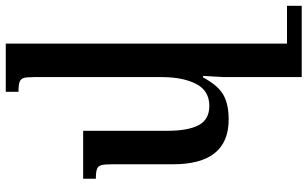

<svg xmlns="http://www.w3.org/2000/svg" viewBox="-220 -580 1065 665"><g transform="rotate(-90 312.5 -247.5)"><path d="M625 214V265H476H378V-5L382 -77H377Q350 -26 317.5 -7Q285 12 231 12Q76 12 76 -181V-391Q76 -418 73 -429Q70 -440 60 -444Q50 -448 26 -448V-492H192V-200Q192 -129 211.5 -92Q231 -55 278 -55Q331 -55 354.5 -101Q378 -147 378 -220V-661Q378 -687 375 -697.5Q372 -708 361.5 -712Q351 -716 327 -716V-760H494V214Z"/></g></svg>

Font: Noto Serif Armenian Medium
Style: Regular
Weight: 500
Designer: Monotype Design team
Foundry: Monotype Imaging Inc.
Version: Version 1.000